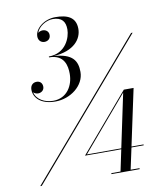

<svg xmlns="http://www.w3.org/2000/svg" viewBox="-97 -887 894 1066"><g transform="rotate(-10 350.0 -354.0)"><path d="M373 -486C373 -547.5 348.5 -592 241.5 -598C360 -606 403 -667.5 403 -723.5C403 -790 354.5 -809.5 288 -809.5C224 -809.5 171 -765 171 -721.5C171 -697 187.5 -684.5 206 -684.5C221 -684.5 240 -693.5 240 -717.5C240 -738.5 223.5 -749.5 206 -749.5C197 -749.5 186.5 -746 179.5 -739.5C191 -774.5 235 -801.5 271.5 -801.5C324 -801.5 342.5 -774 342.5 -731C342.5 -685 310.5 -600.5 215 -600.5V-595.5C301.5 -595.5 312.5 -530.5 312.5 -486C312.5 -420.5 275 -354 196.5 -354C149.5 -354 103.5 -378 94.5 -420C101 -413.5 111 -409 121.5 -409C139.5 -409 155.5 -421.5 155.5 -440.5C155.5 -462.5 141.5 -474 123.5 -474C102.5 -474 87.5 -460 87.5 -435.5C87.5 -392 123.5 -348 208.5 -348C293 -348 373 -408.5 373 -486ZM687.5 -650 43 100H51.5L696 -650ZM603 97.5H553L579 -23.5H648V-28.5H580L648 -347H593L317 -23.5H521.5L496 97.5H444V103H603ZM328.5 -28.5 586.5 -331.5 522.5 -28.5Z"/></g></svg>

Font: Bodoni* 24pt
Style: Italic
Weight: 400
Italic angle: -13°
Version: Version 2.3